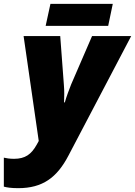

<svg xmlns="http://www.w3.org/2000/svg" viewBox="-83 -741 704 1001"><path d="M155 -606H481L505 -721H180ZM12 240C139 240 214 185 274 70L601 -553H397L288 -301C279 -278 263 -237 255 -207H251C252 -236 253 -265 250 -299L231 -553H40L119 -6L108 14C80 64 48 87 -10 87C-32 87 -51 84 -63 81V232C-49 236 -26 240 12 240Z"/></svg>

Font: Noto Sans UI Black
Style: Italic
Weight: 900
Italic angle: -372°
Designer: Monotype Design Team
Foundry: Monotype Imaging Inc.
Version: Version 1.901